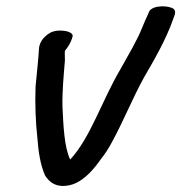

<svg xmlns="http://www.w3.org/2000/svg" viewBox="-20 -593 586 621"><path d="M106 -434C104 -399 99 -357 95 -313C93 -259 95 -197 101 -146C104 -102 111 -58 126 -25C136 -10 159 21 216 3C257 -12 287 -51 306 -78C319 -94 332 -114 343 -135C380 -203 410 -278 446 -343C478 -398 517 -465 540 -531L544 -542C546 -547 549 -556 542 -564C526 -576 476 -577 463 -557L457 -543C453 -535 447 -521 440 -504C424 -463 395 -415 370 -370C309 -267 273 -148 207 -77C188 -116 185 -185 182 -249C181 -298 186 -349 190 -398C190 -412 189 -420 190 -429C196 -436 209 -452 215 -476C217 -485 201 -494 176 -494C168 -494 159 -494 146 -489C129 -480 107 -462 106 -434Z"/></svg>

Font: Stray Cat
Style: BlkObl
Weight: 900
Version: Version 1.0